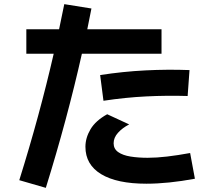

<svg xmlns="http://www.w3.org/2000/svg" viewBox="-20 -841 1040 926"><path d="M201 65 73 28Q171 -285 239 -582H107V-700H265Q278 -761 290 -821L421 -800Q411 -750 401 -700H759V-582H375Q304 -266 201 65ZM479 -355 463 -479Q573 -496 681 -501.5Q789 -507 894 -503L885 -378Q786 -381 685 -376Q584 -371 479 -355ZM686 45Q544 45 468 -1Q392 -47 392 -133Q392 -176 416.5 -217.5Q441 -259 497 -290L603 -241Q570 -224 549 -200.5Q528 -177 528 -150Q528 -123 550 -107.5Q572 -92 609.5 -86Q647 -80 692 -80Q735 -80 786 -86Q837 -92 897 -103L920 21Q791 45 686 45Z"/></svg>

Font: Murecho SemiBold
Style: Regular
Weight: 600
Designer: Neil Summerour
Foundry: Positype
Version: Version 1.010; ttfautohint (v1.8.3)